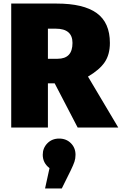

<svg xmlns="http://www.w3.org/2000/svg" viewBox="-20 -716 684 1078"><path d="M287 -248H249V0H43V-696H298Q449 -696 523 -642.5Q597 -589 597 -475Q597 -410 568 -367Q539 -324 474 -286L644 0H416ZM249 -386H303Q345 -386 366 -408Q387 -430 387 -475Q387 -555 293 -555H249ZM404 153Q404 174 398 192Q392 210 377 241L327 342H233L258 228Q220 199 220 153Q220 115 246 88.5Q272 62 312 62Q352 62 378 88Q404 114 404 153Z"/></svg>

Font: Fira Sans Black
Style: Regular
Weight: 900
Designer: Carrois Corporate & Edenspiekermann AG
Foundry: Carrois Corporate GbR & Edenspiekermann AG
Version: Version 4.203